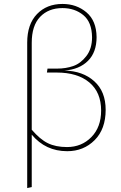

<svg xmlns="http://www.w3.org/2000/svg" viewBox="-20 -757 614 974"><path d="M320 -11Q394 -11 443.5 -61.5Q493 -112 493 -196Q493 -289 433 -339Q373 -389 268 -389H218L221 -409H270Q314 -409 351.5 -422Q389 -435 418 -472.5Q447 -510 447 -568Q446 -645 402.5 -680.5Q359 -716 297 -716Q226 -716 183.5 -671.5Q141 -627 141 -540V-99Q183 -50 223 -30.5Q263 -11 320 -11ZM307 -399Q400 -397 458 -345Q516 -293 516 -200Q516 -102 460 -46Q404 10 321 10Q211 10 141 -74V192L118 197V-541Q118 -634 167.5 -685.5Q217 -737 297 -737Q368 -737 418.5 -694.5Q469 -652 470 -569Q470 -492 426.5 -448.5Q383 -405 307 -399Z"/></svg>

Font: FiraSans
Style: Regular
Weight: 150
Designer: Carrois Corporate & Edenspiekermann AG
Foundry: Carrois Corporate GbR & Edenspiekermann AG
Version: Version 3.106;PS 003.106;hotconv 1.0.70;makeotf.lib2.5.58329